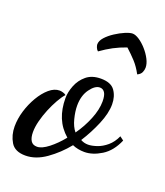

<svg xmlns="http://www.w3.org/2000/svg" viewBox="-125 -639 647 751"><g transform="rotate(20 198.0 -264.0)"><path d="M67 32Q23 32 6 3.5Q-11 -25 -11 -61Q-11 -93 -1 -126Q9 -159 26 -188Q43 -217 64 -235Q85 -253 107 -253Q113 -253 121.5 -250.5Q130 -248 134 -244Q123 -232 110.5 -210Q98 -188 87.5 -162.5Q77 -137 70.5 -111.5Q64 -86 64 -65Q64 -42 72 -29Q80 -16 98 -16Q118 -16 145.5 -37.5Q173 -59 198 -90Q167 -117 152.5 -152.5Q138 -188 138 -233Q138 -258 149 -286Q160 -314 183 -333Q206 -352 243 -352Q285 -352 301.5 -328.5Q318 -305 318 -272Q318 -235 298.5 -188.5Q279 -142 252 -100Q266 -92 283 -92Q298 -92 319 -99Q340 -106 359.5 -122.5Q379 -139 391 -166L407 -154Q386 -105 349.5 -82.5Q313 -60 279 -60Q266 -60 253 -62.5Q240 -65 229 -70Q195 -28 152.5 2Q110 32 67 32ZM221 -120Q246 -155 262.5 -195.5Q279 -236 279 -270Q279 -295 271.5 -306.5Q264 -318 251 -318Q231 -318 211 -290.5Q191 -263 191 -221Q191 -197 198.5 -167.5Q206 -138 221 -120ZM370 -416Q355 -444 337.5 -463Q320 -482 298 -502Q269 -492 244.5 -479Q220 -466 195 -448Q189 -453 186 -461Q183 -469 183 -473Q183 -488 196.5 -503Q210 -518 230 -531Q250 -544 269 -552Q288 -560 299 -560Q311 -560 327 -549.5Q343 -539 358 -522Q373 -505 382.5 -486.5Q392 -468 392 -452Q392 -442 387.5 -432Q383 -422 370 -416Z"/></g></svg>

Font: Dancing Script SemiBold
Style: Regular
Weight: 600
Designer: Pablo Impallari
Foundry: Pablo Impallari
Version: Version 2.001